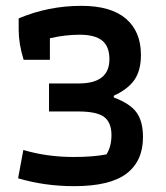

<svg xmlns="http://www.w3.org/2000/svg" viewBox="-20 -628 570 658"><path d="M42 -17 60 -114Q141 -90 232 -90Q300 -90 345 -99Q362 -126 362 -165Q362 -208 337 -227Q312 -246 248 -246H148V-342H250Q355 -342 355 -425Q355 -469 330 -489Q305 -509 253 -509Q204 -509 151 -497V-423H61Q44 -478 44 -526V-565Q146 -608 259 -608Q360 -608 411.5 -564Q463 -520 463 -440Q463 -386 440.5 -354Q418 -322 370 -300V-294Q426 -273 448 -242.5Q470 -212 470 -158Q470 -76 413.5 -33Q357 10 234 10Q133 10 42 -17Z"/></svg>

Font: Athiti SemiBold
Style: Regular
Weight: 600
Designer: CadsonDemak Team
Foundry: CadsonDemak
Version: Version 1.033